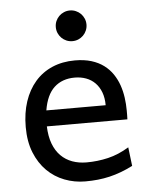

<svg xmlns="http://www.w3.org/2000/svg" viewBox="-53 -767 640 822"><g transform="rotate(-5 267.5 -355.5)"><path d="M136.7 -236.8Q138.2 -193.8 150.1 -162.1Q162.1 -130.4 182.9 -109.6Q203.6 -88.9 231.7 -78.6Q259.8 -68.4 293 -68.4Q340.3 -68.4 385.7 -79.1Q431.2 -89.8 476.1 -117.2L485.8 -36.6Q460 -23.4 435.1 -14.2Q410.2 -4.9 385.3 1Q360.4 6.8 334.7 9.5Q309.1 12.2 280.8 12.2Q233.9 12.2 191.4 -4.2Q148.9 -20.5 116.7 -52.5Q84.5 -84.5 65.4 -131.8Q46.4 -179.2 46.4 -241.7Q46.4 -302.2 62.7 -351.3Q79.1 -400.4 109.4 -435.3Q139.6 -470.2 183.1 -489Q226.6 -507.8 280.8 -507.8Q320.8 -507.8 351.6 -498.3Q382.3 -488.8 404.8 -471.9Q427.2 -455.1 442.4 -432.6Q457.5 -410.2 466.6 -384.3Q475.6 -358.4 479.5 -330.3Q483.4 -302.2 483.4 -274.9V-255.9Q483.4 -243.7 482.9 -236.8ZM273.4 -434.6Q219.7 -434.6 185.5 -403.1Q151.4 -371.6 140.6 -305.2H395.5Q395.5 -336.4 386.5 -360.6Q377.4 -384.8 361.1 -401.4Q344.7 -418 322.3 -426.3Q299.8 -434.6 273.4 -434.6ZM211.9 -656.7Q211.9 -670.4 217 -682.4Q222.2 -694.3 231.2 -703.4Q240.2 -712.4 252.2 -717.5Q264.2 -722.7 277.8 -722.7Q291.5 -722.7 303.5 -717.5Q315.4 -712.4 324.5 -703.4Q333.5 -694.3 338.6 -682.4Q343.8 -670.4 343.8 -656.7Q343.8 -643.1 338.6 -631.1Q333.5 -619.1 324.5 -610.1Q315.4 -601.1 303.5 -595.9Q291.5 -590.8 277.8 -590.8Q264.2 -590.8 252.2 -595.9Q240.2 -601.1 231.2 -610.1Q222.2 -619.1 217 -631.1Q211.9 -643.1 211.9 -656.7Z"/></g></svg>

Font: Andika Eur
Style: Regular
Weight: 400
Designer: Victor Gaultney, Annie Olsen, Julie Remington, Don Collingsworth, Eric Hays, Becca Hirsbrunner
Foundry: SIL International
Version: Version 5.000